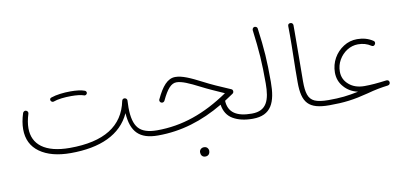

<svg xmlns="http://www.w3.org/2000/svg" viewBox="-73 -853 2757 1287"><g transform="rotate(-10 1306.0 -209.5)"><path d="M62 -202.1C62 -133.8 87.9 -81.5 139.2 -44.9C190.4 -8.3 260.7 10.3 349.1 10.3C550.3 10.3 693.8 -52.7 756.3 -189.5C764.6 -60.5 820.8 -4.4 945.3 -4.4H945.8C957.5 -4.4 963.4 -10.3 963.4 -22C963.4 -33.7 957.5 -39.6 945.8 -39.6H945.3C885.3 -39.6 843.3 -53.7 819.3 -82C794.9 -109.9 782.7 -157.2 782.7 -223.6C782.7 -238.3 783.2 -253.4 784.2 -269.5V-272C784.2 -279.8 777.3 -288.1 767.6 -288.6H765.6C756.8 -288.6 751.5 -283.7 749 -274.4C715.3 -107.9 582 -24.9 349.1 -24.9C180.7 -24.9 98.1 -92.3 98.1 -202.1C98.1 -231 103.5 -263.2 114.7 -298.8C115.2 -300.8 115.7 -302.7 115.7 -304.2C115.7 -310.1 112.3 -318.8 103 -321.3C101.1 -321.8 99.1 -322.3 97.7 -322.3C92.3 -322.3 84 -318.8 80.6 -309.6C68.4 -271.5 62 -235.8 62 -202.1ZM275.9 -359.9C279.3 -352.5 286.1 -349.1 291.5 -349.1C293 -349.1 294.4 -349.1 295.9 -349.6C325.2 -360.8 372.6 -365.7 418 -365.7C452.6 -365.7 485.4 -362.3 504.4 -355C505.9 -354.5 507.8 -354 509.3 -354C513.2 -354 519 -356.4 522.9 -362.8C524.4 -365.2 524.9 -367.2 524.9 -369.6C524.9 -373.5 523.4 -380.4 515.6 -384.3C492.2 -393.6 457 -397.5 418 -397.5C371.6 -397.5 320.8 -391.6 286.1 -379.4C278.8 -377 274.9 -372.6 274.9 -366.2C274.9 -364.3 275.4 -362.3 275.9 -359.9Z M1126.5 -370.6C1073.2 -370.6 1034.7 -323.7 996.1 -241.7C994.6 -239.3 994.1 -236.8 994.1 -234.4C994.1 -230.5 995.6 -223.1 1002.9 -218.8C1005.9 -217.3 1008.8 -216.3 1011.7 -216.3C1016.1 -216.3 1024.9 -218.8 1028.3 -227.1C1064 -302.7 1092.8 -334 1128.4 -334C1163.6 -334 1210.9 -313.5 1283.2 -276.4C1325.7 -254.4 1375.5 -232.4 1436 -205.6C1273.4 -94.7 1117.2 -39.6 945.8 -39.6C933.6 -39.6 927.7 -33.7 927.7 -22C927.7 -10.3 933.6 -4.4 945.8 -4.4C1104.5 -4.4 1249 -49.3 1394 -134.8C1400.9 -88.9 1421.9 -55.7 1457 -35.2C1492.2 -14.6 1536.6 -4.4 1590.3 -4.4H1590.8C1602.5 -4.4 1608.4 -10.3 1608.4 -22C1608.4 -33.7 1602.5 -39.6 1590.8 -39.6H1590.3C1488.8 -39.6 1432.1 -73.7 1428.2 -155.3C1446.8 -167 1465.8 -179.7 1484.9 -192.9C1490.2 -196.3 1493.2 -201.7 1493.2 -208C1493.2 -216.3 1489.7 -221.7 1482.4 -224.6C1409.7 -255.4 1351.6 -281.2 1304.2 -306.2C1227.5 -345.7 1172.9 -370.6 1126.5 -370.6ZM1203.1 155.3C1203.1 160.6 1204.6 165.5 1205.1 169.9C1208.5 180.2 1217.3 189.9 1233.4 189.9C1258.3 189.9 1265.6 170.4 1265.6 156.2C1265.6 150.4 1263.7 145 1260.3 139.6C1255.9 132.3 1247.6 126.5 1234.4 126.5C1214.8 126.5 1203.1 141.1 1203.1 155.3Z M1573.2 -22C1573.2 -12.2 1581.1 -4.4 1590.8 -4.4C1716.8 -4.4 1752.4 -87.9 1752.4 -227.1C1752.4 -374 1747.1 -450.7 1728 -593.8C1727.5 -603 1718.3 -608.9 1710.4 -608.9H1708C1698.7 -608.4 1692.9 -598.6 1692.9 -590.3V-588.9C1711.4 -442.4 1716.8 -366.2 1716.8 -223.1C1716.8 -109.9 1691.9 -39.6 1590.8 -39.6C1579.1 -39.6 1573.2 -33.7 1573.2 -22Z M1928.7 -192.9C1928.7 -53.2 1971.2 -4.4 2111.8 -4.4H2112.3C2124 -4.4 2129.9 -10.3 2129.9 -22C2129.9 -33.7 2124 -39.6 2112.3 -39.6H2111.8C2070.3 -39.6 2039.6 -44.4 2018.6 -53.7C1976.6 -72.8 1965.3 -115.2 1965.3 -193.4C1965.3 -252 1965.8 -310.5 1966.8 -368.7C1967.3 -426.8 1967.8 -480 1967.8 -527.8V-575.2C1967.3 -585 1960 -592.3 1950.7 -592.3H1949.2C1938 -592.3 1932.1 -586.4 1932.1 -574.2C1932.6 -555.2 1932.6 -535.6 1932.6 -515.6C1932.6 -471.2 1932.1 -420.9 1930.7 -364.7C1929.2 -308.6 1928.7 -251 1928.7 -192.9Z M2094.2 -22C2094.2 -12.2 2102.5 -4.4 2112.3 -4.4C2212.9 -4.4 2278.3 -12.7 2378.4 -38.6C2433.6 -53.7 2473.6 -61 2521 -66.9C2523.9 -67.4 2526.4 -68.4 2528.3 -69.8C2532.7 -72.3 2535.2 -76.2 2535.6 -81.1C2536.1 -82 2536.1 -83.5 2536.1 -85V-86.9C2534.7 -97.2 2528.8 -102.1 2519 -102.1H2518.1H2515.1C2454.6 -94.2 2409.2 -90.3 2366.2 -90.3C2322.8 -90.3 2287.6 -102.1 2260.7 -125.5C2233.4 -148.9 2219.7 -178.2 2219.7 -213.9C2219.7 -242.7 2226.6 -269 2240.7 -293.5C2268.6 -341.8 2317.4 -373.5 2370.6 -373.5C2403.8 -373.5 2433.1 -365.2 2458.5 -348.1C2461.9 -345.7 2465.3 -344.7 2468.8 -344.7C2474.1 -344.7 2479 -347.7 2482.9 -354C2484.9 -356.9 2485.8 -360.4 2485.8 -363.8C2485.8 -365.7 2486.8 -372.6 2477.5 -378.4C2447.3 -398.4 2411.6 -408.7 2371.1 -408.7C2337.4 -408.7 2306.2 -399.9 2278.3 -381.8C2222.2 -346.2 2186 -284.2 2186 -213.9C2186 -175.3 2198.2 -142.6 2222.7 -115.2C2246.6 -87.4 2277.8 -69.3 2316.4 -60.5C2281.7 -53.2 2248.5 -47.9 2217.3 -44.4C2186 -41 2150.9 -39.6 2112.3 -39.6C2102.5 -39.6 2094.2 -32.2 2094.2 -22Z"/></g></svg>

Font: Mikhak ExtraLight
Style: Regular
Weight: 200
Designer: Amin Abedi
Version: Version 3.2